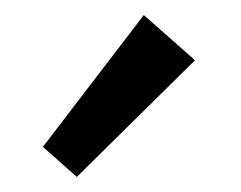

<svg xmlns="http://www.w3.org/2000/svg" viewBox="-20 -725 320 255"><path d="M82 -490 37 -530 171 -705 239 -645Z"/></svg>

Font: EauTest Semibold
Style: Regular
Weight: 600
Designer: Christian Thalmann (Catharsis Fonts)
Version: Version 0.001;PS 000.001;hotconv 1.0.88;makeotf.lib2.5.64775